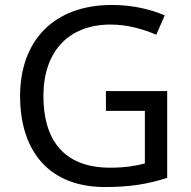

<svg xmlns="http://www.w3.org/2000/svg" viewBox="-20 -744 768 774"><path d="M407 -377V-297H564V-85C528 -76 487 -68 424 -68C232 -68 155 -186 155 -357C155 -535 255 -645 426 -645C494 -645 559 -626 610 -604L644 -682C583 -708 511 -724 431 -724C197 -724 61 -580 61 -357C61 -131 181 10 403 10C503 10 577 -2 654 -27V-377Z"/></svg>

Font: Noto Sans Miao
Style: Regular
Weight: 400
Designer: Monotype Design Team
Foundry: Monotype Imaging Inc.
Version: Version 2.003